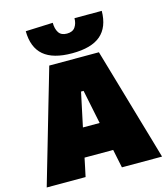

<svg xmlns="http://www.w3.org/2000/svg" viewBox="-136 -1064 1021 1169"><g transform="rotate(-15 374.5 -479.5)"><path d="M12 0Q28.5 -57 47 -120.8Q65.5 -184.5 82 -241L153 -486Q172.5 -553 188 -606Q203.5 -659 219 -713H532Q548.5 -656 564 -603Q579.5 -550 598 -486L669 -241Q686.5 -182 704.5 -119.5Q722.5 -57 739 0H486Q480 -28.5 474 -57.8Q468 -87 462 -116H281.5Q275.5 -86.5 269.2 -57Q263 -27.5 257 0ZM365 -510 319.5 -296H425L381 -510ZM374 -749Q254 -749 195 -799.2Q136 -849.5 135 -952L307 -959Q307 -921 322.5 -897Q338 -873 374 -873Q410.5 -873 426.2 -896Q442 -919 442 -952H614Q613 -849.5 554.2 -799.2Q495.5 -749 374 -749Z"/></g></svg>

Font: Commissioner Black
Style: Regular
Weight: 900
Designer: Kostas Bartsokas
Foundry: Kostas Bartsokas
Version: Version 1.000; ttfautohint (v1.8.3)